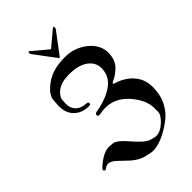

<svg xmlns="http://www.w3.org/2000/svg" viewBox="-299 -1037 1264 1264"><g transform="rotate(-45 333.0 -405.0)"><path d="M222.7 -920.4Q222.7 -924.3 225.1 -925.3Q225.6 -925.8 227.1 -925.8Q229 -925.8 230.5 -924.3L337.9 -834.5Q339.8 -832.5 341.3 -832.5Q342.8 -832.5 344.2 -834.5L451.2 -924.3Q453.6 -925.8 455.1 -925.8Q456.1 -925.8 456.5 -925.3Q459.5 -924.8 459.5 -920.4V-908.2Q459.5 -906.2 458.5 -905.3L345.2 -754.4Q343.3 -752.4 340.8 -752.4Q338.9 -752.4 336.9 -754.4L223.6 -905.3Q222.7 -906.2 222.7 -908.2ZM254.4 -414.6Q269 -414.1 269 -403.8Q269 -403.3 269 -401.6Q269 -399.9 268.6 -396.5Q268.1 -390.1 248.5 -390.1Q190.4 -390.6 151.4 -427.7Q112.3 -464.4 112.3 -530.3Q112.3 -535.2 113.3 -549.1Q114.3 -563 116.2 -586.4Q120.1 -632.8 188 -681.6Q256.3 -731 366.2 -731H366.7H367.2H369.1H369.6H370.1H370.6H371.1H372.1H372.6Q455.6 -731 523.4 -678.7Q590.3 -626 592.8 -553.2Q592.8 -488.3 559.6 -450.7Q525.9 -413.6 476.1 -392.1Q470.7 -389.2 470.7 -384.8Q470.7 -384.3 470.9 -381.6Q471.2 -378.9 478 -377.4Q549.3 -356.9 594.2 -307.1Q638.2 -257.3 639.6 -188.5V-187.5V-185.1V-184.6V-184.1V-183.1V-182.1V-181.6V-181.2Q639.6 -109.9 611.3 -54.4Q583 1 534.7 36.1Q422.9 116.7 344.2 116.7Q326.2 116.7 274.9 103.5Q222.7 89.4 160.2 24.9Q117.2 -18.1 101.1 -25.9Q83.5 -34.2 75.2 -34.2Q58.6 -34.2 40.5 -20.5Q35.2 -16.6 31.2 -16.6Q26.9 -16.6 23.7 -20.3Q20.5 -23.9 20.5 -27.3Q20.5 -34.2 29.3 -42Q100.6 -108.4 155.8 -108.4Q160.6 -108.4 191.9 -105.5Q223.1 -102.1 275.9 -40.5Q343.3 38.6 377.9 50.3Q412.6 62 427.2 62Q466.8 62 507.3 24.4Q548.3 -13.7 548.8 -43.5V-73.7Q548.8 -133.3 510.7 -190.9Q434.1 -307.1 322.3 -307.1Q295.4 -307.1 268.6 -300.8Q266.1 -300.3 262.7 -300.3Q249 -300.3 248 -307.1Q247.6 -310.5 247.3 -312.3Q247.1 -314 247.1 -314.5Q247.1 -326.7 265.6 -329.1Q365.2 -346.7 424.8 -388.7Q483.9 -430.2 488.3 -497.6Q488.8 -500 488.8 -502.4Q488.8 -504.9 488.8 -507.3Q488.8 -564 440.9 -597.7Q393.6 -631.3 308.6 -631.3H306.2H305.7H305.2H304.7H304.2Q235.4 -630.9 197.8 -602.1Q160.6 -573.7 158.2 -544.4Q157.2 -529.8 156.5 -521Q155.8 -512.2 155.8 -508.8Q155.8 -467.3 180.7 -442.4Q205.6 -417.5 254.4 -414.6Z"/></g></svg>

Font: UnifrakturMaguntia sl
Style: Regular
Weight: 400
Designer: j. 'mach' wust, based on a font by Peter Wiegel, original typeface by Carl Albert Fahrenwaldt 1901
Version: Version 2010-11-24